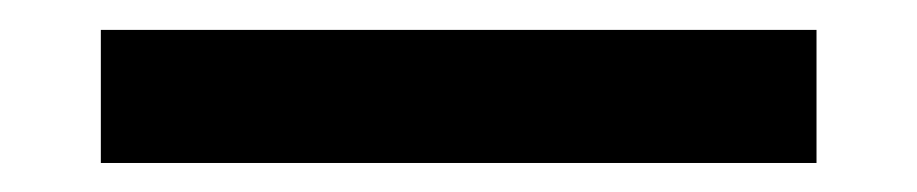

<svg xmlns="http://www.w3.org/2000/svg" viewBox="-20 -412 626 131"><path d="M48.8 -300.8V-391.6H537.1V-300.8Z"/></svg>

Font: Cascadia Code PL
Style: Regular
Weight: 400
Monospace: yes
Designer: Aaron Bell
Foundry: Saja Typeworks
Version: Version 2102.003